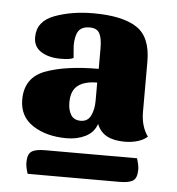

<svg xmlns="http://www.w3.org/2000/svg" viewBox="-43 -715 552 598"><g transform="rotate(5 232.5 -416.0)"><path d="M406 -539V-382Q406 -336 428 -306Q416 -295 397 -289.5Q378 -284 357 -284Q323 -284 301.5 -295.5Q280 -307 270 -332Q261 -305 235 -292Q209 -279 176 -279Q113 -279 70.5 -306.5Q28 -334 28 -387Q28 -456 91 -479.5Q154 -503 257 -503V-568Q257 -598 249 -613.5Q241 -629 218 -629Q193 -629 183 -614Q173 -599 173 -568Q173 -566 176 -530Q166 -524 136 -524Q99 -524 75 -539Q51 -554 51 -584Q51 -634 104.5 -654Q158 -674 226 -674Q316 -674 361 -645Q406 -616 406 -539ZM175 -391Q175 -367 184.5 -352Q194 -337 215 -337Q237 -337 246.5 -356.5Q256 -376 256 -403V-460Q217 -460 196 -444Q175 -428 175 -391ZM407 -201Q407 -175 394.5 -166.5Q382 -158 352 -158H65Q58 -179 58 -193Q58 -219 70.5 -227.5Q83 -236 112 -236H400Q407 -215 407 -201Z"/></g></svg>

Font: Sansita ExtraBold
Style: Regular
Weight: 800
Designer: Pablo Cosgaya
Foundry: Omnibus-Type
Version: Version 1.006